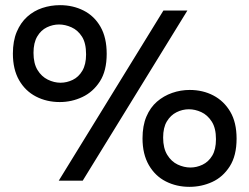

<svg xmlns="http://www.w3.org/2000/svg" viewBox="-20 -701 968 745"><path d="M212 -305Q161 -305 119.5 -326.5Q78 -348 54 -390Q30 -432 30 -493Q30 -542 45 -577.5Q60 -613 85.5 -636Q111 -659 144 -670Q177 -681 213 -681Q263 -681 304.5 -660Q346 -639 370 -597Q394 -555 394 -492Q394 -426 367.5 -385Q341 -344 299.5 -324.5Q258 -305 212 -305ZM215 -380Q239 -380 262 -391Q285 -402 299.5 -426.5Q314 -451 314 -490Q314 -534 298 -559Q282 -584 257.5 -595Q233 -606 209 -606Q185 -606 162 -595Q139 -584 124.5 -559.5Q110 -535 110 -496Q110 -455 125.5 -429.5Q141 -404 165.5 -392Q190 -380 215 -380ZM715 24Q665 24 623.5 3Q582 -18 557.5 -60.5Q533 -103 533 -164Q533 -213 548 -248.5Q563 -284 589 -306.5Q615 -329 648 -340.5Q681 -352 716 -352Q767 -352 808 -330.5Q849 -309 873.5 -267.5Q898 -226 898 -163Q898 -97 871.5 -55.5Q845 -14 803.5 5Q762 24 715 24ZM719 -51Q743 -51 766 -62Q789 -73 803.5 -97Q818 -121 818 -161Q818 -204 801.5 -229.5Q785 -255 761 -266Q737 -277 713 -277Q688 -277 665 -265.5Q642 -254 627.5 -230Q613 -206 613 -167Q613 -126 629 -100Q645 -74 669.5 -62.5Q694 -51 719 -51ZM208 0 614 -660H707L301 0Z"/></svg>

Font: Bricolage Grotesque 24pt
Style: Regular
Weight: 400
Designer: Mathieu Triay
Foundry: Atelier Triay
Version: Version 1.001;gftools[0.9.33.dev8+g029e19f]